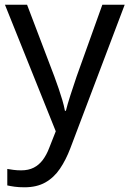

<svg xmlns="http://www.w3.org/2000/svg" viewBox="-20 -556 550 816"><path d="M1 -536H95L211 -231Q221 -204 229.5 -179Q238 -154 245 -130.5Q252 -107 256 -85H260Q266 -110 279 -150.5Q292 -191 306 -232L415 -536H510L279 74Q260 124 234.5 161.5Q209 199 172.5 219.5Q136 240 84 240Q60 240 42 237.5Q24 235 11 232V162Q22 164 37.5 166Q53 168 70 168Q101 168 123.5 156.5Q146 145 162 123.5Q178 102 189 73L217 2Z"/></svg>

Font: uhindi25
Style: Book
Weight: 400
Designer: Jelle Bosma - Monotype Design Team
Foundry: Monotype Imaging Inc.
Version: Version 2.003